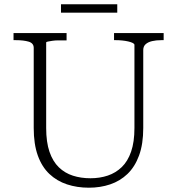

<svg xmlns="http://www.w3.org/2000/svg" viewBox="-20 -864 825 894"><path d="M195 -268Q195 -202 210.5 -157Q226 -112 254 -85Q282 -58 319.5 -46Q357 -34 401 -34Q445 -34 482 -46.5Q519 -59 547 -86Q575 -113 590.5 -158Q606 -203 606 -268V-655Q606 -660 598 -664Q590 -668 577 -671Q564 -674 549 -675.5Q534 -677 520 -677H511V-710H742V-677H731Q707 -677 688 -672.5Q669 -668 658 -658Q647 -648 647 -631V-268Q647 -193 627.5 -140Q608 -87 573.5 -54Q539 -21 493 -5.5Q447 10 394 10Q339 10 292 -5.5Q245 -21 210 -54Q175 -87 156 -140Q137 -193 137 -268V-641Q137 -663 113.5 -670Q90 -677 54 -677H43V-710H290V-676H281Q267 -676 251.5 -676Q236 -676 223.5 -674Q211 -672 203 -670.5Q195 -669 195 -666ZM264 -844H526V-805H264Z"/></svg>

Font: Roboto Serif 36pt ExtraLight
Style: Regular
Weight: 250
Designer: Greg Gazdowicz
Foundry: Commercial Type
Version: Version 1.008